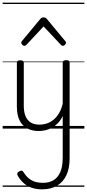

<svg xmlns="http://www.w3.org/2000/svg" viewBox="-20 -968 655 1445"><path d="M270 18Q222 18 185 -1.5Q148 -21 127.5 -61.5Q107 -102 107 -166V-496Q107 -505 113 -509.5Q119 -514 132 -514Q146 -514 152.5 -509.5Q159 -505 159 -496V-171Q159 -127 171.5 -95.5Q184 -64 210 -47Q236 -30 277 -30Q306 -30 333 -39Q360 -48 383 -67Q406 -86 424 -116Q442 -146 452 -187V-496Q452 -506 458.5 -510.5Q465 -515 479 -515Q492 -515 498 -510.5Q504 -506 504 -496V223Q504 300 479 352Q454 404 407.5 430.5Q361 457 297 457Q252 457 217 444.5Q182 432 156.5 408.5Q131 385 114 355Q108 345 110.5 336Q113 327 126 321Q137 315 144.5 316.5Q152 318 157 328Q182 368 216 388Q250 408 304 408Q350 408 383 388Q416 368 434 326.5Q452 285 452 220V-95Q437 -63 415.5 -41Q394 -19 370 -6Q346 7 320.5 12.5Q295 18 270 18ZM163 -623Q155 -623 147.5 -631Q140 -639 140 -647Q140 -649 141 -652Q142 -655 145 -659L283 -825Q288 -831 293.5 -834Q299 -837 308 -837Q317 -837 322.5 -834Q328 -831 333 -825L471 -659Q475 -655 476 -652Q477 -649 477 -647Q477 -639 469 -631Q461 -623 453 -623Q448 -623 444.5 -625.5Q441 -628 437 -632L308 -769L180 -632Q176 -628 172 -625.5Q168 -623 163 -623ZM0 428H615V438H0ZM0 -20H615V0H0ZM0 -505H615V-500H0ZM0 -948H615V-938H0Z"/></svg>

Font: Playwrite US Modern Guides
Style: Regular
Weight: 400
Designer: Veronika Burian, José Scaglione
Foundry: TypeTogether
Version: Version 1.003